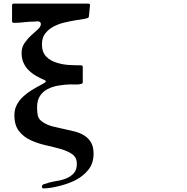

<svg xmlns="http://www.w3.org/2000/svg" viewBox="-20 -827 1040 1067"><path d="M230 -381Q204 -392 180.5 -405.5Q157 -419 139 -437Q121 -455 110.5 -478.5Q100 -502 100 -533Q100 -564 116.5 -588Q133 -612 153.5 -630.5Q174 -649 190.5 -664Q207 -679 207 -693Q207 -701 203 -704Q199 -707 193.5 -708Q188 -709 181.5 -708Q175 -707 170 -707Q141 -707 113.5 -703.5Q86 -700 57 -700Q47 -700 47 -710V-797Q47 -807 57 -807H470Q482 -807 480 -796L474 -735Q472 -727 465 -726Q448 -721 431.5 -719Q415 -717 398 -714Q369 -709 337 -701.5Q305 -694 277 -679Q249 -664 231 -640.5Q213 -617 213 -580Q213 -538 236 -513.5Q259 -489 297 -478Q329 -468 362.5 -466Q396 -464 430 -464Q440 -464 440 -454V-370Q440 -363 431 -360.5Q422 -358 410 -357.5Q398 -357 386.5 -357.5Q375 -358 370 -358Q338 -357 305 -351.5Q272 -346 245.5 -332.5Q219 -319 202.5 -294.5Q186 -270 186 -230Q186 -203 190.5 -183Q195 -163 220 -147Q243 -132 272.5 -124.5Q302 -117 333 -110.5Q364 -104 394 -96.5Q424 -89 447.5 -74.5Q471 -60 485.5 -36Q500 -12 500 27Q500 79 473 114Q446 149 402 173Q385 182 362 190.5Q339 199 314 205.5Q289 212 265 216Q241 220 222 220Q214 220 213 211.5Q212 203 220 198Q221 197 225.5 196Q230 195 235 193.5Q240 192 244.5 190.5Q249 189 251 188Q275 182 302 177.5Q329 173 352.5 162.5Q376 152 391.5 134Q407 116 407 83Q407 48 381.5 30Q356 12 317 1Q278 -10 233.5 -20Q189 -30 150 -48Q111 -66 85.5 -98.5Q60 -131 60 -187Q60 -219 73.5 -244.5Q87 -270 108.5 -290Q130 -310 156 -326Q182 -342 207 -355Q208 -356 212.5 -358Q217 -360 222 -363Q227 -366 230.5 -368.5Q234 -371 234 -372V-377Z"/></svg>

Font: SoukouMincho
Style: Regular
Weight: 400
Designer: Dr. Ken Lunde (project architect, glyph set definition & overall production); Masataka HATTORI  (production & ideograph 
Foundry: Adobe Systems Incorporated
Version: Version 1.00